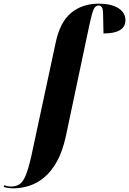

<svg xmlns="http://www.w3.org/2000/svg" viewBox="-143 -790 706 1050"><path d="M-70 240Q-85 240 -100 237.5Q-115 235 -123 232L-120 223Q-114 225 -104.5 227.5Q-95 230 -82 230Q-54 230 -35 216.5Q-16 203 -1.5 167Q13 131 28 65L162 -559Q185 -669 246 -719.5Q307 -770 397 -770Q465 -770 504 -745.5Q543 -721 543 -680Q543 -607 423 -607Q422 -684 420.5 -722Q419 -760 396 -760Q379 -760 369.5 -739.5Q360 -719 347 -659L218 -49Q200 36 169 92Q138 148 98.5 180.5Q59 213 15.5 226.5Q-28 240 -70 240Z"/></svg>

Font: Noto Serif Display ExtraCondensed Black
Style: Italic
Weight: 900
Width: 2
Italic angle: -12°
Designer: Monotype Design Team
Foundry: Monotype Imaging Inc.
Version: Version 2.009